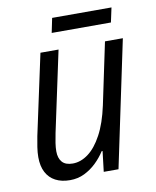

<svg xmlns="http://www.w3.org/2000/svg" viewBox="-78 -731 649 801"><g transform="rotate(-10 246.0 -330.0)"><path d="M154.3 9.8Q118.7 9.8 93 -3.7Q67.4 -17.1 53.7 -43.2Q40 -69.3 40 -107.4Q40 -127.4 43.5 -150.1Q46.9 -172.9 51.3 -194.8L124.5 -535.2H201.2L128.4 -194.3Q124 -172.9 121.1 -153.8Q118.2 -134.8 118.2 -118.7Q118.2 -89.4 132.6 -73Q147 -56.6 177.7 -56.6Q211.4 -56.6 243.2 -80.1Q274.9 -103.5 301 -151.9Q327.1 -200.2 342.8 -273.4L397.9 -535.2H473.6L360.8 0H298.3L308.6 -86.4H304.7Q288.6 -61 266.1 -39.3Q243.7 -17.6 215.8 -3.9Q188 9.8 154.3 9.8ZM185.1 -608.4 197.8 -669.9H449.2L436 -608.4Z"/></g></svg>

Font: Open Sans SemiCondensed
Style: Italic
Weight: 400
Width: 4
Italic angle: -12°
Designer: Monotype Design Team
Foundry: Monotype Imaging Inc.
Version: Version 3.000